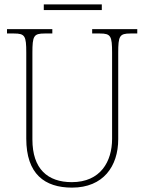

<svg xmlns="http://www.w3.org/2000/svg" viewBox="-20 -847 661 877"><path d="M180 -801H445V-827H180ZM309 10C452 10 520 -88 520 -211V-606C520 -683 526 -694 576 -694H607V-714H401V-694H436C486 -694 492 -683 492 -606V-213C492 -109 439 -15 308 -15C198 -15 128 -75 128 -210V-606C128 -683 134 -694 184 -694H219V-714H12V-694H44C94 -694 100 -683 100 -607V-214C100 -52 184 10 309 10Z"/></svg>

Font: Noto Serif SemiCondensed Thin
Style: Regular
Weight: 100
Width: 4
Designer: Monotype Design Team
Foundry: Monotype Imaging Inc.
Version: Version 2.015